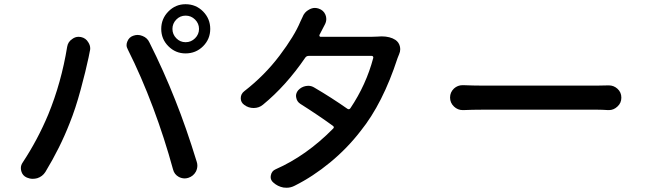

<svg xmlns="http://www.w3.org/2000/svg" viewBox="-20 -843 3040 903"><path d="M809.1 -751Q791 -732.4 791 -707Q791 -681.6 809.1 -663.1Q827.1 -644.5 853 -644.5Q878.9 -644.5 897.5 -663.1Q916 -681.6 916 -707Q916 -732.4 897.5 -751Q878.9 -769.5 853 -769.5Q827.1 -769.5 809.1 -751ZM852.5 -823.2Q901.4 -823.2 935.1 -789.1Q968.8 -754.9 968.8 -707Q968.8 -659.2 935.1 -625.5Q901.4 -591.8 852.5 -591.8Q805.7 -591.8 772 -625.5Q738.3 -659.2 738.3 -707Q738.3 -754.9 772 -789.1Q805.7 -823.2 852.5 -823.2ZM207 -304.7Q268.6 -455.1 295.9 -623Q299.8 -646.5 319.3 -659.2Q333 -669.9 349.6 -669.9Q354.5 -669.9 360.4 -668.9Q383.8 -664.1 395.5 -643.6Q404.3 -629.9 404.3 -615.2Q404.3 -608.4 402.3 -601.6Q399.4 -585.9 396.5 -572.3Q383.8 -511.7 359.4 -421.4Q335 -331.1 307.6 -263.7Q262.7 -148.4 193.4 -34.2Q179.7 -12.7 155.3 -4.9Q144.5 -2 133.8 -2Q120.1 -2 106.4 -7.8Q85.9 -16.6 80.1 -38.1Q78.1 -45.9 78.1 -52.7Q78.1 -66.4 86.9 -79.1Q157.2 -185.5 207 -304.7ZM700.2 -335.9Q644.5 -484.4 581.1 -610.4Q575.2 -621.1 575.2 -630.9Q575.2 -639.6 579.1 -648.4Q586.9 -668 606.4 -674.8Q617.2 -678.7 627 -678.7Q638.7 -678.7 650.4 -673.8Q672.9 -665 682.6 -643.6Q750 -509.8 804.7 -371.1Q855.5 -244.1 905.3 -82Q908.2 -73.2 908.2 -64.5Q908.2 -49.8 901.4 -36.1Q889.6 -14.6 866.2 -6.8Q857.4 -3.9 848.6 -3.9Q835 -3.9 821.3 -10.7Q799.8 -22.5 793.9 -45.9Q753.9 -192.4 700.2 -335.9Z M1755.9 -670.9Q1765.6 -671.9 1774.4 -671.9Q1814.5 -671.9 1839.8 -655.3Q1855.5 -644.5 1860.4 -626Q1862.3 -618.2 1862.3 -611.3Q1862.3 -599.6 1857.4 -588.9Q1853.5 -578.1 1849.6 -569.3Q1780.3 -356.4 1675.8 -226.6Q1613.3 -145.5 1532.7 -79.1Q1452.1 -12.7 1366.2 30.3Q1347.7 40 1328.1 40Q1321.3 40 1313.5 39.1Q1286.1 34.2 1265.6 15.6Q1252.9 4.9 1252.9 -10.7Q1252.9 -14.6 1253.9 -18.6Q1257.8 -39.1 1276.4 -46.9Q1420.9 -110.4 1546.9 -238.3Q1553.7 -245.1 1545.9 -251Q1477.5 -300.8 1392.6 -354.5Q1376 -365.2 1373 -384.8Q1372.1 -387.7 1372.1 -391.6Q1372.1 -406.2 1382.8 -418.9Q1397.5 -434.6 1418.9 -438.5Q1423.8 -439.5 1429.7 -439.5Q1445.3 -439.5 1459 -430.7Q1539.1 -383.8 1614.3 -331.1Q1622.1 -326.2 1627.9 -334Q1702.1 -444.3 1735.4 -570.3Q1736.3 -574.2 1734.4 -577.1Q1732.4 -580.1 1728.5 -580.1H1431.6Q1421.9 -580.1 1416 -572.3Q1325.2 -439.5 1216.8 -350.6Q1198.2 -335 1172.9 -335Q1148.4 -335 1128.9 -349.6Q1112.3 -361.3 1112.3 -380.9Q1112.3 -401.4 1128.9 -414.1Q1224.6 -488.3 1294.9 -581.5Q1365.2 -674.8 1392.6 -741.2Q1397.5 -750 1402.3 -761.7Q1411.1 -786.1 1433.6 -797.9Q1447.3 -805.7 1460.9 -805.7Q1469.7 -805.7 1478.5 -802.7Q1502 -794.9 1510.7 -773.4Q1514.6 -763.7 1514.6 -753.9Q1514.6 -741.2 1508.8 -729.5Q1502 -716.8 1496.1 -705.1Q1489.3 -691.4 1482.4 -678.7Q1481.4 -675.8 1482.9 -672.9Q1484.4 -669.9 1487.3 -669.9H1726.6Q1742.2 -669.9 1755.9 -670.9Z M2159.2 -325.2Q2157.2 -325.2 2156.2 -325.2Q2132.8 -325.2 2115.2 -341.8Q2096.7 -359.4 2096.7 -384.3Q2096.7 -409.2 2115.2 -426.8Q2132.8 -442.4 2155.3 -442.4Q2157.2 -442.4 2159.2 -442.4Q2209 -440.4 2246.1 -440.4H2790Q2814.5 -440.4 2839.8 -441.4Q2841.8 -441.4 2843.8 -441.4Q2866.2 -441.4 2883.8 -425.8Q2902.3 -409.2 2902.3 -383.8Q2902.3 -358.4 2883.8 -341.8Q2866.2 -325.2 2843.8 -325.2Q2841.8 -325.2 2839.8 -325.2Q2812.5 -327.1 2790 -327.1H2246.1Q2202.1 -327.1 2159.2 -325.2Z"/></svg>

Font: Gen Jyuu GothicX Medium
Style: Regular
Weight: 500
Designer: Ryoko NISHIZUKA (kana &amp; ideographs); Paul D. Hunt (Latin, Greek &amp; Cyrillic); Wenlong ZHANG (bopomofo); Sandoll C
Version: Version 1.058.20140828